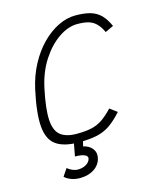

<svg xmlns="http://www.w3.org/2000/svg" viewBox="-121 -720 843 1004"><g transform="rotate(-15 300.0 -218.0)"><path d="M428 -116 467 -87Q433 -49 401 -26.5Q369 -4 329 5Q289 14 230 14Q149 14 107 -16Q65 -46 59 -117.5Q53 -189 80 -313Q96 -385 127.5 -443.5Q159 -502 200.5 -544Q242 -586 289 -609Q336 -632 382 -632Q431 -632 463.5 -622.5Q496 -613 518.5 -590.5Q541 -568 559 -528L514 -507Q500 -537 482.5 -554.5Q465 -572 441 -579Q417 -586 381 -586Q331 -586 279.5 -551Q228 -516 187 -453Q146 -390 128 -305Q106 -201 109 -141.5Q112 -82 142 -57Q172 -32 231 -32Q279 -32 311.5 -39.5Q344 -47 371 -65.5Q398 -84 428 -116ZM187 196Q162 196 140 188Q118 180 105 167L132 127Q143 137 158.5 143.5Q174 150 188 150Q214 150 233 138.5Q252 127 256 109Q259 95 241 87.5Q223 80 190 80L206 -5H256L245 40Q277 47 293.5 68.5Q310 90 304 117Q297 153 265 174.5Q233 196 187 196Z"/></g></svg>

Font: Victor Mono Thin
Style: Italic
Weight: 100
Italic angle: -12°
Monospace: yes
Designer: Rune Bjørnerås
Version: Version 1.561;gftools[0.9.30]